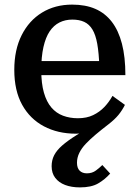

<svg xmlns="http://www.w3.org/2000/svg" viewBox="-20 -568 602 833"><path d="M405 -36 403 -5Q382 3 359 7.5Q336 12 309 12Q231 12 170.5 -20Q110 -52 76 -113.5Q42 -175 42 -265Q42 -352 74 -415.5Q106 -479 162.5 -513.5Q219 -548 293 -548Q351 -548 393.5 -529.5Q436 -511 465 -473.5Q494 -436 509 -378.5Q524 -321 524 -242H117V-303H434L411 -280Q409 -338 402 -377.5Q395 -417 381 -440Q367 -463 345.5 -473Q324 -483 294 -483Q263 -483 238 -470.5Q213 -458 195.5 -432Q178 -406 168.5 -364Q159 -322 159 -264Q159 -206 170.5 -166Q182 -126 203 -101.5Q224 -77 253.5 -66Q283 -55 318 -55Q356 -55 384 -68.5Q412 -82 432.5 -103.5Q453 -125 468 -152L522 -113Q510 -89 494 -69.5Q478 -50 451 -29Q421 -6 396 15Q371 36 352.5 55.5Q334 75 324 95.5Q314 116 314 138Q314 161 325.5 172.5Q337 184 357 184Q380 184 396.5 171.5Q413 159 424 148L458 185Q435 211 405.5 228Q376 245 327 245Q290 245 262.5 234.5Q235 224 219.5 203.5Q204 183 204 153Q204 127 215 105.5Q226 84 250 63Q274 42 312.5 18Q351 -6 405 -36Z"/></svg>

Font: Roboto Serif SemiCondensed Medium
Style: Regular
Weight: 500
Width: 4
Designer: Greg Gazdowicz
Foundry: Commercial Type
Version: Version 1.007